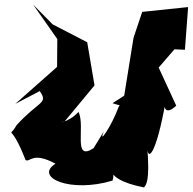

<svg xmlns="http://www.w3.org/2000/svg" viewBox="-20 -757 844 841"><path d="M390 -108C297 -47 355 -202 324 -267C278 -217 224 -218 263 -225L394 -383L362 -572L211 -650L125 -737L231 -586L230 -464L47 -302L154 -358C193 -302 151 -317 52 -208C14 -139 22 -236 92 -56C112 -44 121 -95 223 -40C128 20 289 90 473 34C495 -49 407 24 611 64C618 53 639 44 624 -126C624 -35 665 -84 705 -310C702 -339 682 -230 752 -294L675 -461L744 -541L790 -539L804 -726L603 -705L565 -592L524 -338L473 -305C566 -273 513 -324 499 -287C468 -203 408 -117 435 -182Z"/></svg>

Font: Asimov Silicon
Style: Regular
Weight: 400
Designer: Google
Version: Version 2.000980; 2014